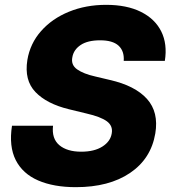

<svg xmlns="http://www.w3.org/2000/svg" viewBox="-20 -757 701 786"><path d="M486.5 -507.8Q489.3 -547.9 465.4 -570Q441.4 -592 389.9 -592Q338.8 -592 310.2 -572.8Q281.6 -553.6 276.3 -523.4Q269.5 -491.5 295.8 -473Q322.1 -454.5 370 -443.9L429.7 -429.7Q533 -406.2 581.7 -352.1Q630.3 -297.9 615.8 -210.9Q598.4 -107.2 512.4 -49Q426.5 9.2 290.5 9.2Q199.6 9.2 136.2 -18.3Q72.8 -45.8 44.4 -101.7Q16 -157.7 29.1 -242.2H197.1Q191.1 -189.6 222.8 -162.8Q254.6 -136 312.5 -136Q366.1 -136 399.1 -157Q432.2 -177.9 437.5 -211.3Q442.8 -241.8 417.4 -260.5Q392 -279.1 334.2 -292.3L261.4 -310Q171.2 -332 125 -380.3Q78.8 -428.6 92 -511.4Q103.3 -579.2 148.3 -630Q193.2 -680.8 262.3 -709Q331.3 -737.2 414.4 -737.2Q498.9 -737.2 556.6 -708.6Q614.3 -680 640.1 -628.4Q665.8 -576.7 654.8 -507.8Z"/></svg>

Font: Inter UI Extra Bold
Style: Italic
Weight: 800
Italic angle: 9.39999°
Designer: Rasmus Andersson
Foundry: rsms
Version: 3.2;8d6f07862